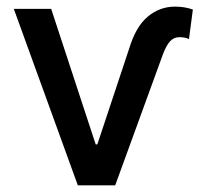

<svg xmlns="http://www.w3.org/2000/svg" viewBox="-20 -557 621 577"><path d="M133.8 -530.3 267.6 -123H272.5L368.2 -411.1Q388.2 -477.1 424.1 -507.1Q460 -537.1 505.9 -537.1Q535.2 -537.1 559.6 -528.3L547.9 -439.5Q536.1 -445.3 519.5 -445.3Q502 -445.3 490.5 -432.4Q479 -419.4 468.8 -391.6L326.2 0H213.9L21.5 -530.3Z"/></svg>

Font: Pretendard GOV Medium
Style: Regular
Weight: 500
Designer: Base glyphs from Inter by Rasmus Andersson; Hangeul glyphs from Noto Sans CJK(Source Han Sans) by Jang Soo-young and Kan
Foundry: Kil Hyung-jin
Version: Version 1.309